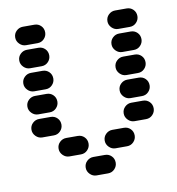

<svg xmlns="http://www.w3.org/2000/svg" viewBox="-78 -760 755 820"><g transform="rotate(-10 300.0 -350.0)"><path d="M235 -50Q235 -34 247 -22Q259 -10 275 -10H325Q342 -10 353.5 -22Q365 -34 365 -50Q365 -67 353.5 -78.5Q342 -90 325 -90H275Q259 -90 247 -78.5Q235 -67 235 -50ZM335 -150Q335 -134 347 -122Q359 -110 375 -110H425Q442 -110 453.5 -122Q465 -134 465 -150Q465 -167 453.5 -178.5Q442 -190 425 -190H375Q359 -190 347 -178.5Q335 -167 335 -150ZM135 -150Q135 -134 147 -122Q159 -110 175 -110H225Q242 -110 253.5 -122Q265 -134 265 -150Q265 -167 253.5 -178.5Q242 -190 225 -190H175Q159 -190 147 -178.5Q135 -167 135 -150ZM435 -250Q435 -234 447 -222Q459 -210 475 -210H525Q542 -210 553.5 -222Q565 -234 565 -250Q565 -267 553.5 -278.5Q542 -290 525 -290H475Q459 -290 447 -278.5Q435 -267 435 -250ZM35 -250Q35 -234 47 -222Q59 -210 75 -210H125Q142 -210 153.5 -222Q165 -234 165 -250Q165 -267 153.5 -278.5Q142 -290 125 -290H75Q59 -290 47 -278.5Q35 -267 35 -250ZM435 -350Q435 -334 447 -322Q459 -310 475 -310H525Q542 -310 553.5 -322Q565 -334 565 -350Q565 -367 553.5 -378.5Q542 -390 525 -390H475Q459 -390 447 -378.5Q435 -367 435 -350ZM35 -350Q35 -334 47 -322Q59 -310 75 -310H125Q142 -310 153.5 -322Q165 -334 165 -350Q165 -367 153.5 -378.5Q142 -390 125 -390H75Q59 -390 47 -378.5Q35 -367 35 -350ZM435 -450Q435 -434 447 -422Q459 -410 475 -410H525Q542 -410 553.5 -422Q565 -434 565 -450Q565 -467 553.5 -478.5Q542 -490 525 -490H475Q459 -490 447 -478.5Q435 -467 435 -450ZM35 -450Q35 -434 47 -422Q59 -410 75 -410H125Q142 -410 153.5 -422Q165 -434 165 -450Q165 -467 153.5 -478.5Q142 -490 125 -490H75Q59 -490 47 -478.5Q35 -467 35 -450ZM435 -550Q435 -534 447 -522Q459 -510 475 -510H525Q542 -510 553.5 -522Q565 -534 565 -550Q565 -567 553.5 -578.5Q542 -590 525 -590H475Q459 -590 447 -578.5Q435 -567 435 -550ZM35 -550Q35 -534 47 -522Q59 -510 75 -510H125Q142 -510 153.5 -522Q165 -534 165 -550Q165 -567 153.5 -578.5Q142 -590 125 -590H75Q59 -590 47 -578.5Q35 -567 35 -550ZM435 -650Q435 -634 447 -622Q459 -610 475 -610H525Q542 -610 553.5 -622Q565 -634 565 -650Q565 -667 553.5 -678.5Q542 -690 525 -690H475Q459 -690 447 -678.5Q435 -667 435 -650ZM35 -650Q35 -634 47 -622Q59 -610 75 -610H125Q142 -610 153.5 -622Q165 -634 165 -650Q165 -667 153.5 -678.5Q142 -690 125 -690H75Q59 -690 47 -678.5Q35 -667 35 -650Z"/></g></svg>

Font: Matrix Sans Raster
Style: Regular
Weight: 400
Designer: Brad Neil
Version: Version 1.100